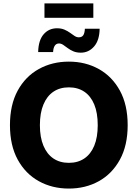

<svg xmlns="http://www.w3.org/2000/svg" viewBox="-20 -1100 810 1130"><path d="M385.3 9.8Q287.1 9.8 208.5 -33.7Q129.9 -77.1 84.2 -160.6Q38.6 -244.1 38.6 -363.3Q38.6 -483.4 84.2 -566.9Q129.9 -650.4 208.5 -693.8Q287.1 -737.3 385.3 -737.3Q482.9 -737.3 561.3 -693.8Q639.6 -650.4 685.5 -566.9Q731.4 -483.4 731.4 -363.3Q731.4 -243.7 685.5 -160.2Q639.6 -76.7 561.3 -33.4Q482.9 9.8 385.3 9.8ZM385.3 -141.6Q438 -141.6 476.1 -167.2Q514.2 -192.9 534.7 -242.4Q555.2 -292 555.2 -363.3Q555.2 -435.5 534.7 -485.1Q514.2 -534.7 476.1 -560.3Q438 -585.9 385.3 -585.9Q332.5 -585.9 294.4 -560.3Q256.3 -534.7 235.6 -484.9Q214.8 -435.1 214.8 -363.3Q214.8 -292 235.6 -242.4Q256.3 -192.9 294.4 -167.2Q332.5 -141.6 385.3 -141.6ZM455.6 -790Q430.2 -790 411.4 -798.1Q392.6 -806.2 378.2 -817.1Q363.8 -828.1 351.6 -836.2Q339.4 -844.2 327.1 -844.2Q311 -844.2 302.2 -830.8Q293.5 -817.4 292.5 -793.5H204.6Q206.1 -862.8 236.8 -898.2Q267.6 -933.6 315.4 -933.6Q340.8 -933.6 359.4 -925.5Q377.9 -917.5 392.3 -907Q406.7 -896.5 418.9 -888.4Q431.2 -880.4 443.8 -880.4Q462.4 -880.4 470.5 -893.3Q478.5 -906.2 479.5 -930.7H566.4Q565.4 -862.8 533.7 -826.4Q502 -790 455.6 -790ZM529.3 -1080.1V-995.1H241.7V-1080.1Z"/></svg>

Font: Inter 16pt ExtraBold
Style: Regular
Weight: 800
Version: Version 4.001;git-66647c0bb